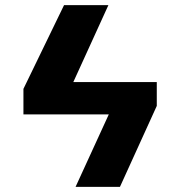

<svg xmlns="http://www.w3.org/2000/svg" viewBox="-20 -728 699 748"><path d="M590.8 -315.4 447.3 0H274.4L403.8 -282.2H71.3V-381.8L229.5 -708H402.3L265.6 -408.2H590.8Z"/></svg>

Font: Pretendard ExtraBold
Style: Regular
Weight: 800
Designer: Base glyphs from Inter by Rasmus Andersson; Hangeul glyphs from Noto Sans CJK(Source Han Sans) by Jang Soo-young and Kan
Foundry: Kil Hyung-jin
Version: Version 1.309